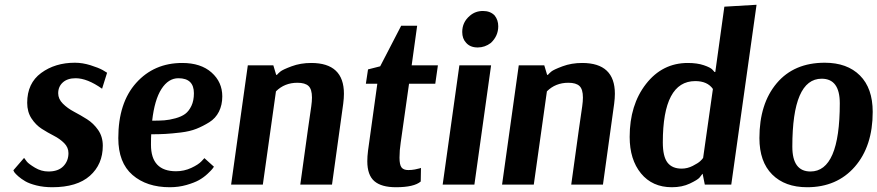

<svg xmlns="http://www.w3.org/2000/svg" viewBox="-20 -774 3679 805"><path d="M36 -60 81 -112Q85 -106 92.5 -96.5Q100 -87 126.5 -71Q153 -55 183 -55Q224 -55 245.5 -77Q267 -99 267 -132Q267 -156 249 -174Q231 -192 205.5 -205Q180 -218 155 -234Q130 -250 112 -277.5Q94 -305 94 -343Q94 -425 152.5 -468Q211 -511 294 -511Q326 -511 359.5 -500.5Q393 -490 411 -480L429 -469L408 -402Q346 -446 297 -446Q263 -446 243.5 -428.5Q224 -411 224 -383Q224 -359 243.5 -339.5Q263 -320 290.5 -305.5Q318 -291 345 -274Q372 -257 391.5 -229Q411 -201 411 -163Q411 -85 357 -37Q303 11 199 11Q163 11 133 3.5Q103 -4 86 -14Q69 -24 57 -34.5Q45 -45 40 -52Z M837 -111 877 -75Q875 -72 870.5 -66Q866 -60 850 -45Q834 -30 814.5 -19Q795 -8 762 1.5Q729 11 692 11Q595 11 535.5 -40.5Q476 -92 476 -195Q476 -343 551 -426.5Q626 -510 744 -510Q822 -510 867 -470Q912 -430 912 -370Q912 -334 898 -306Q884 -278 857.5 -261.5Q831 -245 803.5 -234Q776 -223 738 -218.5Q700 -214 673.5 -212.5Q647 -211 614 -211Q613 -197 613 -167Q613 -56 718 -56Q752 -56 782 -70Q812 -84 825 -98ZM728 -446Q686 -446 657 -401Q628 -356 618 -268Q648 -268 669 -269.5Q690 -271 715.5 -278Q741 -285 756.5 -296.5Q772 -308 782.5 -330Q793 -352 793 -383Q793 -446 728 -446Z M949 0 1019 -500H1126L1138 -460H1141Q1146 -466 1155.5 -474Q1165 -482 1202.5 -496Q1240 -510 1285 -510Q1422 -510 1422 -381Q1422 -362 1419 -339L1372 0H1239Q1280 -298 1285 -328Q1288 -349 1288 -365Q1288 -400 1273.5 -413.5Q1259 -427 1227 -427Q1173 -427 1137 -391L1082 0Z M1816 -500 1805 -423H1695L1660 -176Q1655 -144 1655 -113Q1655 -83 1663.5 -72Q1672 -61 1692 -61Q1706 -61 1719.5 -63.5Q1733 -66 1739 -68L1745 -70L1744 -13Q1716 11 1640 11Q1579 11 1549.5 -14.5Q1520 -40 1520 -98Q1520 -118 1523 -142L1562 -423H1514L1523 -483L1574 -496L1662 -666H1729L1706 -500Z M2039 -500 1969 0H1836L1906 -500ZM1950 -708Q1973 -728 2005 -728Q2036 -728 2054 -709Q2069 -690 2069 -664Q2069 -623 2038 -594Q2013 -575 1983 -575Q1951 -575 1934 -595Q1918 -612 1918 -640Q1918 -681 1950 -708Z M2085 0 2155 -500H2262L2274 -460H2277Q2282 -466 2291.5 -474Q2301 -482 2338.5 -496Q2376 -510 2421 -510Q2558 -510 2558 -381Q2558 -362 2555 -339L2508 0H2375Q2416 -298 2421 -328Q2424 -349 2424 -365Q2424 -400 2409.5 -413.5Q2395 -427 2363 -427Q2309 -427 2273 -391L2218 0Z M3152 -754 3046 0H2935L2926 -45H2925Q2921 -39 2913 -29.5Q2905 -20 2872.5 -4.5Q2840 11 2797 11Q2715 11 2667.5 -47Q2620 -105 2620 -200Q2620 -334 2688.5 -422Q2757 -510 2864 -510Q2903 -510 2931 -500.5Q2959 -491 2967 -482L2976 -472H2979L3017 -746ZM2838 -67Q2862 -67 2884.5 -78.5Q2907 -90 2916 -98.5Q2925 -107 2928 -112L2969 -401Q2946 -434 2895 -434Q2759 -434 2759 -177Q2759 -118 2778.5 -92.5Q2798 -67 2838 -67Z M3639 -305Q3639 -161 3564 -75Q3489 11 3364 11Q3271 11 3217.5 -42.5Q3164 -96 3164 -195Q3164 -339 3236.5 -425Q3309 -511 3438 -511Q3532 -511 3585.5 -457.5Q3639 -404 3639 -305ZM3425 -444Q3302 -444 3302 -159Q3302 -55 3378 -55Q3501 -55 3501 -341Q3501 -444 3425 -444Z"/></svg>

Font: Arsenal
Style: Bold Italic
Weight: 700
Italic angle: -9°
Designer: Andrij Shevchenko
Foundry: Stairsfor.com
Version: Version 1.000